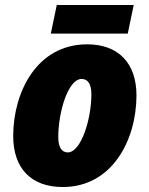

<svg xmlns="http://www.w3.org/2000/svg" viewBox="-20 -741 600 771"><path d="M184 -606H493L517 -721H208ZM232 10C432 10 528 -181 528 -358C528 -487 456 -563 330 -563C126 -563 33 -368 33 -195C33 -65 105 10 232 10ZM252 -129C227 -129 214 -151 214 -191C214 -290 253 -424 308 -424C333 -424 347 -403 347 -362C347 -264 306 -129 252 -129Z"/></svg>

Font: Noto Sans SemiCondensed Black
Style: Italic
Weight: 900
Width: 4
Italic angle: -12°
Designer: Monotype Design Team
Foundry: Monotype Imaging Inc.
Version: Version 2.013